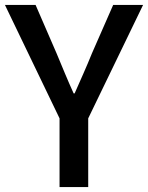

<svg xmlns="http://www.w3.org/2000/svg" viewBox="-23 -757 599 777"><path d="M218 0H334V-278L556 -737H435L349 -541C327 -486 303 -434 279 -379H275C250 -434 229 -486 206 -541L121 -737H-3L218 -278Z"/></svg>

Font: Noto Sans CJK SC Medium
Style: Regular
Weight: 500
Designer: Ryoko NISHIZUKA 西塚涼子 (kana, bopomofo & ideographs); Paul D. Hunt (Latin, Greek & Cyrillic); Sandoll Communications 산돌커뮤니
Foundry: Adobe
Version: Version 2.004;hotconv 1.0.118;makeotfexe 2.5.65603